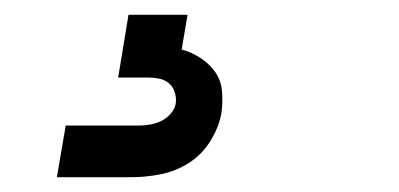

<svg xmlns="http://www.w3.org/2000/svg" viewBox="-20 -20 540 260"><path d="M57 220 69 150H169Q176 150 184 148.5Q192 147 199 143.5Q206 140 211.5 133.5Q217 127 218 120Q219 112 216.5 104.5Q214 97 208.5 92.5Q203 88 195.5 86.5Q188 85 180 85H140L154 0H234L226 47Q240 51 251.5 58.5Q263 66 271 77Q279 88 280.5 102.5Q282 117 280 132Q277 151 265.5 170Q254 189 236 200.5Q218 212 197.5 216Q177 220 157 220Z"/></svg>

Font: Iosevka SS04 Medium
Style: Italic
Weight: 500
Italic angle: -9°
Monospace: yes
Designer: Belleve Invis
Foundry: Belleve Invis
Version: Version 19.0.0; ttfautohint (v1.8.4)